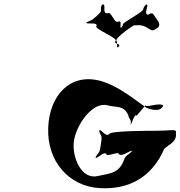

<svg xmlns="http://www.w3.org/2000/svg" viewBox="-20 -1173 977 1044"><path d="M835 -462C789 -462 577 -462 574 -444C553 -426 531 -472 521 -464C518 -446 522 -480 519 -462C525 -434 536 -442 531 -406L526 -373C521 -337 513 -344 499 -317C496 -299 503 -334 500 -316C508 -307 544 -353 559 -335C556 -317 629 -353 626 -335C645 -317 688 -360 701 -352C698 -334 703 -373 700 -355C682 -328 664 -336 652 -298C624 -227 571 -230 512 -216C423 -194 370 -318 382 -406C395 -496 484 -623 566 -600C611 -587 652 -603 677 -548C683 -518 694 -529 691 -499C688 -481 697 -517 694 -499C692 -493 711 -552 720 -546C717 -528 777 -616 774 -598C783 -592 811 -604 845 -605C868 -605 877 -599 850 -579C829 -571 797 -577 776 -587C702 -639 620 -707 527 -733C362 -778 248 -655 242 -476C236 -300 350 -160 523 -150C668 -142 803 -197 876 -370C894 -388 898 -394 863 -410C796 -443 714 -393 704 -319C696 -260 747 -305 803 -305C826 -323 861 -356 891 -378C950 -416 934 -437 937 -459C930 -471 899 -462 835 -462ZM819 -1088C813 -1099 806 -1107 786 -1093C757 -1094 793 -1149 777 -1148C757 -1134 794 -1163 774 -1149C749 -1123 771 -1124 736 -1101C716 -1087 686 -1070 666 -1056C635 -1036 659 -1044 638 -1022C618 -1008 662 -1036 642 -1022C623 -1017 651 -1063 622 -1056C602 -1042 585 -1115 565 -1101C532 -1097 560 -1150 539 -1149C519 -1135 556 -1162 536 -1148C516 -1122 546 -1121 513 -1093C493 -1079 525 -1099 505 -1085C471 -1057 484 -1067 451 -1052C431 -1038 471 -1064 451 -1050C444 -1038 512 -1056 505 -1032C485 -1018 628 -964 608 -950C595 -930 644 -939 623 -917C603 -903 647 -931 627 -917C608 -912 621 -930 614 -950C598 -964 720 -1046 710 -1035C716 -1034 749 -1044 784 -1020C811 -1003 810 -1004 840 -1024C857 -1045 835 -1062 819 -1088Z"/></svg>

Font: Hussar Przerywany
Style: Obl
Weight: 400
Foundry: Cannot Into Space Fonts
Version: Version 0.982